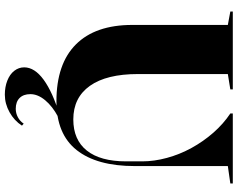

<svg xmlns="http://www.w3.org/2000/svg" viewBox="-112 -636 959 774"><g transform="rotate(90 367.0 -248.5)"><path d="M388 3Q237 3 158.5 -75.5Q80 -154 80 -303V-688L26 -698V-708H340V-698L278 -688V-326Q278 -199 325.5 -132Q373 -65 461 -65Q543 -65 586.5 -119.5Q630 -174 630 -278V-343Q630 -391 616 -442.5Q602 -494 576 -541.5Q550 -589 514.5 -629.5Q479 -670 437 -698V-708H719V-698L649 -688V-313Q649 -160 584.5 -78.5Q520 3 388 3ZM451 -4Q408 19 383.5 48.5Q359 78 359 108Q359 136 374.5 151.5Q390 167 418 167Q436 167 452 158.5Q468 150 478 135L486 142Q466 173 432 192Q398 211 361 211Q330 211 304.5 201Q279 191 265 173Q251 155 251 133Q251 91 301 54.5Q351 18 444 -10Z"/></g></svg>

Font: Kalnia SemiBold
Style: Regular
Weight: 600
Designer: Frida Medrano
Foundry: Frida Medrano
Version: Version 1.105